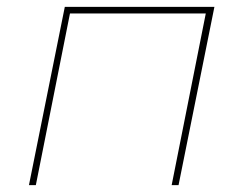

<svg xmlns="http://www.w3.org/2000/svg" viewBox="-20 -537 706 557"><path d="M168 -517H602L498 0H478L577 -498H183L84 0H64Z"/></svg>

Font: Argentum Sans Thin
Style: Italic
Weight: 100
Italic angle: -11°
Designer: Julieta Ulanovsky (font), Cristiano Sobral (main changes and remaster)
Foundry: Julieta Ulanovsky (font), Cristiano Sobral (main changes and remaster)
Version: Version 2.007;June 15, 2022;FontCreator 14.0.0.2814 64-bit; 